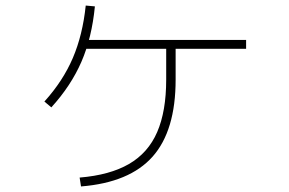

<svg xmlns="http://www.w3.org/2000/svg" viewBox="-20 -642 1040 692"><path d="M267 -2Q376 -11 445 -51Q514 -91 546.5 -166Q579 -241 579 -355V-482H613V-355Q613 -171 530 -77.5Q447 16 272 30ZM140 -276Q207 -350 242.5 -433Q278 -516 289 -622L322 -619Q311 -506 273.5 -419.5Q236 -333 165 -255ZM274 -466V-498H867V-466Z"/></svg>

Font: M PLUS 2 ExtraLight
Style: Regular
Weight: 250
Designer: Coji Morishita
Foundry: UNDERFOREST DESIGN
Version: Version 1.001